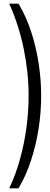

<svg xmlns="http://www.w3.org/2000/svg" viewBox="-20 -820 273 1040"><path d="M80.5 200H30Q65 126.5 88.2 42.5Q111.5 -41.5 123.2 -128.8Q135 -216 135 -300Q135 -426.5 108.5 -555.5Q82 -684.5 30 -800H80.5Q122 -730.5 149 -647.5Q176 -564.5 189.5 -476Q203 -387.5 203 -302Q203 -211.5 188.8 -121.2Q174.5 -31 147.2 51.2Q120 133.5 80.5 200Z"/></svg>

Font: Big Shoulders Display Thin
Style: Regular
Weight: 400
Version: Version 2.002